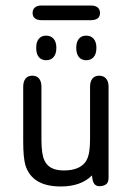

<svg xmlns="http://www.w3.org/2000/svg" viewBox="-20 -665 479 695"><path d="M313 -30Q315 -6 322 1.5Q329 9 339 9Q354 9 363.5 2.5Q373 -4 373 -22V-351Q373 -370 364 -380.5Q355 -391 339 -391Q323 -391 314.5 -380.5Q306 -370 306 -351V-166Q306 -131 302 -110.5Q298 -90 288 -77Q265 -48 211 -48Q185 -48 167.5 -56.5Q150 -65 141 -84Q130 -106 130 -160V-351Q130 -370 121.5 -380.5Q113 -391 97 -391Q81 -391 72.5 -380.5Q64 -370 64 -351V-154Q64 -123 66 -102Q68 -81 72 -67Q96 10 200 10Q273 10 313 -30ZM147 -536Q130 -536 120.5 -524.5Q111 -513 111 -492Q111 -470 120.5 -458.5Q130 -447 147 -447Q164 -447 174 -458.5Q184 -470 184 -492Q184 -513 174 -524.5Q164 -536 147 -536ZM292 -536Q275 -536 265.5 -524.5Q256 -513 256 -492Q256 -470 265.5 -458.5Q275 -447 292 -447Q309 -447 319 -458.5Q329 -470 329 -492Q329 -513 319 -524.5Q309 -536 292 -536ZM130 -645Q115 -645 106.5 -638Q98 -631 98 -618Q98 -605 106.5 -598.5Q115 -592 130 -592H309Q325 -592 333.5 -598.5Q342 -605 342 -618Q342 -631 333.5 -638Q325 -645 309 -645Z"/></svg>

Font: Beiruti
Style: Regular
Weight: 400
Version: Version 1.00